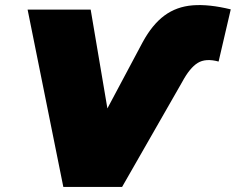

<svg xmlns="http://www.w3.org/2000/svg" viewBox="-20 -738 931 758"><path d="M230 0 89 -700H338L404 -310L543 -571Q581 -641 629 -676.5Q677 -712 741 -717Q805 -722 891 -701L843 -495Q792 -509 760.5 -489.5Q729 -470 699 -414L462 0Z"/></svg>

Font: Montserrat Black
Style: Italic
Weight: 900
Italic angle: -11.3°
Designer: Julieta Ulanovsky
Foundry: Julieta Ulanovsky
Version: Version 9.000; ttfautohint (v1.8.4.7-5d5b)